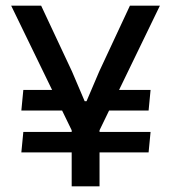

<svg xmlns="http://www.w3.org/2000/svg" viewBox="-20 -659 606 679"><path d="M505.5 -268H323L340.5 -341H512.5ZM55.5 -120 62.5 -192.5H512.5L505.5 -120ZM62.5 -341H224L242 -268H55.5ZM326 -186H239.5L19.5 -639H125.5L234.5 -406.5L279.5 -301H286L331 -406.5L439.5 -639H545.5ZM332 0H233.5V-279H332Z"/></svg>

Font: Anek Kannada Medium Medium
Style: Regular
Weight: 500
Version: Version 1.003